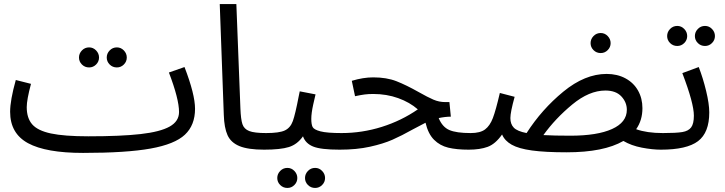

<svg xmlns="http://www.w3.org/2000/svg" viewBox="-20 -734 3582 948"><path d="M943 -197Q943 -116 893 -69Q843 -22 723.5 -0.5Q604 21 390 21Q207 21 118.5 -27Q30 -75 30 -182Q30 -239 58 -339L133 -320Q112 -241 112 -205Q112 -151 139 -120Q166 -89 231.5 -75Q297 -61 416 -61Q577 -61 674 -72Q771 -83 817.5 -109Q864 -135 864 -181Q864 -245 814 -376L891 -403Q943 -268 943 -197ZM370 -450Q370 -470 384.5 -485Q399 -500 420 -500Q440 -500 454.5 -485Q469 -470 469 -450Q469 -430 454.5 -415.5Q440 -401 420 -401Q399 -401 384.5 -415.5Q370 -430 370 -450ZM507 -450Q507 -470 521.5 -485Q536 -500 557 -500Q577 -500 591.5 -485Q606 -470 606 -450Q606 -430 591.5 -415.5Q577 -401 557 -401Q536 -401 521.5 -415.5Q507 -430 507 -450Z M1085 -167 1065 -714H1147L1167 -199Q1169 -145 1177 -121Q1185 -97 1210.5 -87Q1236 -77 1294 -77Q1314 -77 1324 -66Q1334 -55 1334 -38Q1334 -21 1319.5 -8Q1305 5 1284 5Q1205 5 1162.5 -12.5Q1120 -30 1103.5 -66.5Q1087 -103 1085 -167Z M1707 -38Q1707 -21 1692.5 -8Q1678 5 1657 5Q1564 5 1526 -10.5Q1488 -26 1476 -61Q1448 -21 1406.5 -8Q1365 5 1284 5L1294 -77Q1359 -77 1386.5 -90Q1414 -103 1426 -136.5Q1438 -170 1455 -259L1460 -283L1538 -268Q1536 -261 1526.5 -218Q1517 -175 1517 -147Q1517 -120 1523.5 -107Q1530 -94 1562 -85.5Q1594 -77 1667 -77Q1687 -77 1697 -66Q1707 -55 1707 -38ZM1349 145Q1349 125 1363.5 110Q1378 95 1399 95Q1419 95 1433.5 110Q1448 125 1448 145Q1448 165 1433.5 179.5Q1419 194 1399 194Q1378 194 1363.5 179.5Q1349 165 1349 145ZM1486 145Q1486 125 1500.5 110Q1515 95 1536 95Q1556 95 1570.5 110Q1585 125 1585 145Q1585 165 1570.5 179.5Q1556 194 1536 194Q1515 194 1500.5 179.5Q1486 165 1486 145Z M2344 -38Q2344 -21 2329.5 -8Q2315 5 2294 5Q2234 5 2193 -5Q2152 -15 2123 -44Q2094 -73 2081 -128L2020 -96Q1963 -64 1917.5 -44Q1872 -24 1806.5 -9.5Q1741 5 1657 5L1666 -77Q1768 -77 1865 -107.5Q1962 -138 2043 -194Q2003 -229 1946 -249.5Q1889 -270 1823 -270Q1799 -270 1780 -267.5Q1761 -265 1733 -259L1717 -335Q1773 -352 1823 -352Q1889 -352 1937.5 -333Q1986 -314 2048 -279Q2092 -254 2120 -242Q2148 -230 2178 -230H2199L2206 -158Q2179 -158 2146 -151Q2164 -107 2198.5 -92Q2233 -77 2304 -77Q2324 -77 2334 -66Q2344 -55 2344 -38Z M3293 -38Q3293 -21 3278.5 -8Q3264 5 3243 5Q3201 5 3149 -5Q3097 -15 3058 -38Q2961 18 2778 18Q2672 18 2606.5 9Q2541 0 2506.5 -19.5Q2472 -39 2459 -70Q2426 -23 2388 -9Q2350 5 2294 5L2304 -77Q2351 -77 2375 -95Q2399 -113 2413.5 -151Q2428 -189 2448 -275L2521 -256Q2500 -180 2500 -151Q2500 -121 2517 -103.5Q2534 -86 2580 -77Q2655 -194 2761.5 -281.5Q2868 -369 2975 -369Q3028 -369 3068.5 -347Q3109 -325 3130.5 -286.5Q3152 -248 3152 -200Q3152 -140 3121 -96Q3174 -77 3253 -77Q3273 -77 3283 -66Q3293 -55 3293 -38ZM2796 -64Q2929 -64 3002 -97Q3075 -130 3075 -192Q3075 -229 3048 -258Q3021 -287 2969 -287Q2889 -287 2805.5 -218Q2722 -149 2663 -67Q2717 -64 2796 -64ZM2896 -521Q2896 -541 2910.5 -556Q2925 -571 2946 -571Q2966 -571 2980.5 -556Q2995 -541 2995 -521Q2995 -501 2980.5 -486.5Q2966 -472 2946 -472Q2925 -472 2910.5 -486.5Q2896 -501 2896 -521Z M3253 -77Q3319 -77 3349 -82Q3379 -87 3392.5 -105Q3406 -123 3406 -163Q3406 -224 3349 -373L3430 -403Q3451 -349 3466.5 -285Q3482 -221 3482 -179Q3482 -79 3426.5 -37Q3371 5 3243 5ZM3274 -556Q3274 -576 3288.5 -591Q3303 -606 3324 -606Q3344 -606 3358.5 -591Q3373 -576 3373 -556Q3373 -536 3358.5 -521.5Q3344 -507 3324 -507Q3303 -507 3288.5 -521.5Q3274 -536 3274 -556ZM3411 -556Q3411 -576 3425.5 -591Q3440 -606 3461 -606Q3481 -606 3495.5 -591Q3510 -576 3510 -556Q3510 -536 3495.5 -521.5Q3481 -507 3461 -507Q3440 -507 3425.5 -521.5Q3411 -536 3411 -556Z"/></svg>

Font: Noto Sans Arabic
Style: Regular
Weight: 400
Designer: Nadine Chahine
Foundry: Monotype Imaging Inc.
Version: Version 1.001